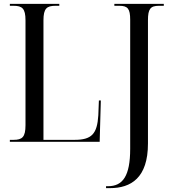

<svg xmlns="http://www.w3.org/2000/svg" viewBox="-20 -734 882 994"><path d="M529 240H549C658 240 746 187 746 9V-630C746 -688 759 -704 803 -704H828V-714H572V-704H598C641 -704 654 -689 654 -632V36C654 177 616 230 539 230H529ZM31 0H496L502 -214H492L489 -137C483 -41 455 -10 366 -10H205V-629C205 -690 222 -704 267 -704H287V-714H31V-704H50C95 -704 112 -690 112 -629V-86C112 -24 95 -10 50 -10H31Z"/></svg>

Font: Noto Serif Display Condensed
Style: Regular
Weight: 400
Width: 3
Designer: Monotype Design Team
Foundry: Monotype Imaging Inc.
Version: Version 2.009